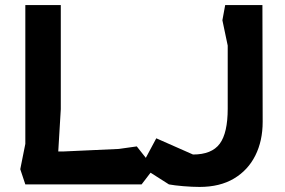

<svg xmlns="http://www.w3.org/2000/svg" viewBox="-20 -728 1127 758"><path d="M80 0 60 -60 80 -160V-708H220V-297L210 -130H230L449 -140L520 -150L588 -64L539 0ZM768 10Q739 10 703.5 7Q668 4 647 0L537 -70L597 -182L742 -118Q816 -118 847.5 -160.5Q879 -203 879 -299V-548L858 -648L869 -708H1016L1017 -247Q1017 -172 988 -114Q959 -56 903.5 -23Q848 10 768 10Z"/></svg>

Font: Rowdies Light
Style: Regular
Weight: 300
Designer: Jaikishan Patel
Version: Version 1.000; ttfautohint (v1.8.3)